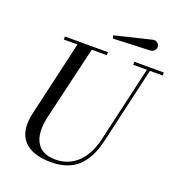

<svg xmlns="http://www.w3.org/2000/svg" viewBox="-162 -1050 1103 1195"><g transform="rotate(20 389.5 -452.0)"><path d="M654 -850 409 -840 404 -860 644 -918Q654.5 -920.5 662.9 -918.5Q671.2 -916.5 677 -911.2Q682.8 -906 685.9 -899.1Q689 -892.2 689 -885Q689 -870.9 678.7 -860.8Q668.4 -850.8 654 -850ZM124 -750H409V-730H309.2L194 -240Q187.8 -212.9 185.3 -187.9Q182.9 -162.9 184.7 -139.8Q186.5 -116.6 192.7 -97Q198.9 -77.4 210.5 -61.2Q222.1 -45 238.5 -33.7Q254.9 -22.4 277.8 -16.2Q300.8 -10 329 -10Q415.1 -10 474.8 -66.4Q534.4 -122.8 559 -230L674.4 -730H584V-750H779V-730H694.4L579 -230Q568 -181.9 552.3 -144.1Q536.6 -106.4 513.9 -76.1Q491.2 -45.8 461.9 -25.9Q432.6 -6.1 394.3 4.4Q356 15 309 15Q247.5 15 202.1 -0.2Q156.6 -15.5 128.6 -46Q100.6 -76.5 92.9 -122.5Q85.1 -168.5 99 -230L214.4 -730H124Z"/></g></svg>

Font: Bodoni* 11
Style: Italic
Weight: 400
Italic angle: -13°
Version: Version 1.002